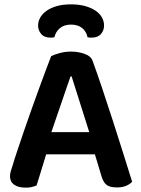

<svg xmlns="http://www.w3.org/2000/svg" viewBox="-20 -852 650 882"><path d="M416 -143H192Q181 -106 168.5 -66Q156 -26 148 0Q138 4 126.5 7Q115 10 98 10Q64 10 45 -3.5Q26 -17 26 -42Q26 -54 29.5 -65.5Q33 -77 38 -92Q46 -120 59.5 -159.5Q73 -199 88.5 -245.5Q104 -292 122 -341.5Q140 -391 156.5 -437.5Q173 -484 188.5 -524.5Q204 -565 215 -594Q228 -601 253.5 -608Q279 -615 305 -615Q340 -615 369 -604.5Q398 -594 406 -571Q426 -516 450 -444.5Q474 -373 498.5 -297Q523 -221 546 -148Q569 -75 587 -17Q577 -6 559.5 1.5Q542 9 518 9Q483 9 468.5 -3.5Q454 -16 446 -43ZM304 -501Q295 -476 284.5 -445Q274 -414 262.5 -380.5Q251 -347 239 -312.5Q227 -278 216 -245H390L309 -501ZM306 -739Q275 -739 255.5 -723Q236 -707 230 -681Q225 -680 221.5 -679.5Q218 -679 213 -679Q184 -679 169.5 -695.5Q155 -712 155 -735Q155 -754 165 -771.5Q175 -789 194 -802.5Q213 -816 241 -824Q269 -832 306 -832Q343 -832 371.5 -824Q400 -816 419.5 -802.5Q439 -789 448.5 -771.5Q458 -754 458 -735Q458 -712 443.5 -695.5Q429 -679 400 -679Q395 -679 391 -679.5Q387 -680 382 -681Q377 -707 357.5 -723Q338 -739 306 -739Z"/></svg>

Font: Baloo Tammudu 2 SemiBold
Style: Regular
Weight: 600
Designer: Maithili Shingre, Omkar Shende and Ek Type
Foundry: Ek Type
Version: Version 1.640;hotconv 1.0.111;makeotfexe 2.5.65597; ttfautoh